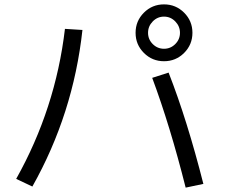

<svg xmlns="http://www.w3.org/2000/svg" viewBox="-20 -833 1040 878"><path d="M676 -477 751 -501Q836 -284 910 8L829 25Q758 -257 676 -477ZM277 -701 357 -696Q315 -312 128 20L54 -15Q234 -336 277 -701ZM781.5 -631.5Q803 -653 803 -683Q803 -713 781.5 -735Q760 -757 730 -757Q700 -757 678.5 -735Q657 -713 657 -683Q657 -653 678.5 -631.5Q700 -610 730 -610Q760 -610 781.5 -631.5ZM822 -775Q860 -737 860 -683Q860 -629 822 -591Q784 -553 730 -553Q676 -553 638 -591Q600 -629 600 -683Q600 -737 638 -775Q676 -813 730 -813Q784 -813 822 -775Z"/></svg>

Font: Mplus 1p
Style: Regular
Weight: 400
Version: Version 1.061